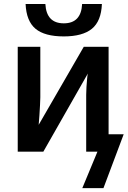

<svg xmlns="http://www.w3.org/2000/svg" viewBox="-20 -764 643 967"><path d="M301.3 -580.6Q205.1 -580.6 158.9 -619.1Q112.8 -657.7 108.9 -743.7H208.5Q213.9 -646.5 301.3 -646.5Q388.7 -646.5 393.6 -743.7H493.2Q489.7 -657.2 442.6 -618.9Q395.5 -580.6 301.3 -580.6ZM183.1 -528.3V-273.9Q183.1 -260.3 181.6 -235.1Q180.2 -210 178.5 -182.6Q176.8 -155.3 174.8 -135.3L401.9 -528.3H526.9V-87.9H603L501 183.6H394.5L470.7 0H414.1V-286.6Q414.1 -303.7 415.5 -325.7Q417 -347.7 418.7 -366.9Q420.4 -386.2 422.4 -393.6L198.2 0H69.3V-528.3Z"/></svg>

Font: Arimo SemiBold
Style: Regular
Weight: 600
Designer: Steve Matteson
Foundry: Monotype Imaging Inc.
Version: Version 1.33